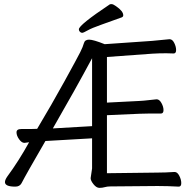

<svg xmlns="http://www.w3.org/2000/svg" viewBox="-20 -900 940 930"><path d="M570 -816Q521 -798 472.5 -781Q424 -764 404 -752.5Q384 -741 378 -741Q372 -741 367 -746Q362 -751 362 -758Q362 -779 512 -879Q514 -880 521 -880Q528 -880 542 -870Q577 -846 577 -826Q577 -819 570 -816ZM742 -64Q780 -64 825 -67H826Q839 -67 848.5 -48.5Q858 -30 858 -13Q858 4 846 4Q792 1 743 1L515 3Q499 3 487.5 6.5Q476 10 461.5 10Q447 10 433 -7.5Q419 -25 419 -37L426 -84V-230L200 -217Q106 -55 84 -12Q75 4 54 4Q4 4 4 -18Q4 -29 16 -46Q70 -119 121 -211Q100 -208 99 -208H98Q85 -208 72.5 -225.5Q60 -243 60 -259Q60 -275 83 -275H126Q147 -275 160 -276Q230 -393 292.5 -506.5Q355 -620 368.5 -647Q382 -674 386.5 -691Q391 -708 411.5 -708Q432 -708 487 -686L717 -702Q740 -704 763.5 -706.5Q787 -709 800 -710H802Q815 -710 824 -692Q833 -674 833 -657.5Q833 -641 821 -641L785 -642Q750 -642 718 -640L498 -624V-403L655 -411Q676 -412 700.5 -415Q725 -418 738 -419H739Q752 -419 762 -401Q772 -383 772 -366.5Q772 -350 759 -350H700Q673 -350 656 -349L498 -342V-61ZM426 -618Q345 -467 236 -278L426 -289Z"/></svg>

Font: QiushuiShotai
Style: Regular
Weight: 600
Designer: Fontworks Inc.
Foundry: Fontworks Inc.
Version: Version 1.250